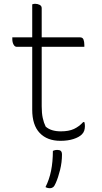

<svg xmlns="http://www.w3.org/2000/svg" viewBox="-20 -723 540 1013"><path d="M425 -79Q428 -70 428 -58Q428 -45 424.5 -34Q421 -23 412 -14Q397 1 367.5 10.5Q338 20 299 20Q229 20 189.5 -21.5Q150 -63 150 -144V-476H68Q58 -476 51.5 -488Q45 -500 45 -516V-526H150V-700Q158 -703 165 -703Q178 -703 189 -697.5Q200 -692 200 -680V-526H402Q416 -526 420.5 -514.5Q425 -503 425 -486V-476H200V-162Q200 -126 205.5 -100.5Q211 -75 221 -55Q249 -30 301 -30Q343 -30 370 -42.5Q397 -55 419 -79ZM259 73Q264 71 269 69.5Q274 68 283 68Q295 68 301 73.5Q307 79 307 93Q307 133 297 173.5Q287 214 274 243Q267 260 259.5 265Q252 270 244 270Q230 270 220 264Q240 225 249.5 177.5Q259 130 259 73Z"/></svg>

Font: Recursive Sn Csl St Lt
Style: Regular
Weight: 300
Version: Version 1.079;hotconv 1.0.112;makeotfexe 2.5.65598; ttfautoh